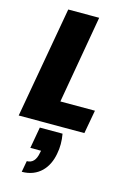

<svg xmlns="http://www.w3.org/2000/svg" viewBox="-150 -776 794 1175"><g transform="rotate(15 247.5 -188.5)"><path d="M149 38 125 173H193L190 186C182 235 159 257 125 257L112 328C217 328 277 257 293 164C301 125 301 82 293 38ZM130 -705 5 0H421L448 -149H229L326 -705Z"/></g></svg>

Font: SVN-Poppins ExtraBold
Style: Italic
Weight: 800
Italic angle: -10°
Designer: Ninad Kale (Devanagari), Jonny Pinhorn (Latin)
Foundry: Indian Type Foundry
Version: Version 3.002 2017